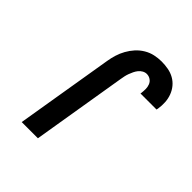

<svg xmlns="http://www.w3.org/2000/svg" viewBox="-203 -875 1006 1006"><g transform="rotate(45 300.0 -371.5)"><path d="M121 0 211 -543Q215 -568 222.5 -592.5Q230 -617 243 -640.5Q256 -664 274 -684Q292 -704 315.5 -718Q339 -732 364.5 -737.5Q390 -743 415 -743Q440 -743 464.5 -738.5Q489 -734 509.5 -722.5Q530 -711 545 -693Q560 -675 568.5 -652.5Q577 -630 578.5 -605Q580 -580 576 -555L574 -546H455L456 -550Q458 -566 458 -581.5Q458 -597 452.5 -611Q447 -625 434.5 -633.5Q422 -642 406 -642Q394 -642 382.5 -635.5Q371 -629 363 -619Q355 -609 349.5 -597.5Q344 -586 339.5 -574Q335 -562 332.5 -550Q330 -538 328 -526L241 0Z"/></g></svg>

Font: Iosevka Extended Oblique
Style: Bold
Weight: 700
Width: 7
Italic angle: -9°
Monospace: yes
Designer: Belleve Invis
Foundry: Belleve Invis
Version: Version 32.5.0; ttfautohint (v1.8.4)